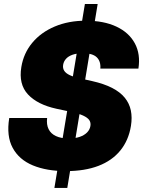

<svg xmlns="http://www.w3.org/2000/svg" viewBox="-20 -840 710 953"><path d="M250 92.8 401.4 -820.3H464.8L314 92.8ZM307.6 9.3Q211.9 9.3 143.3 -19Q74.7 -47.4 43 -106Q11.2 -164.6 25.9 -254.4H213.9Q210 -221.7 221.2 -199Q232.4 -176.3 257.6 -164.6Q282.7 -152.8 320.8 -152.8Q352.5 -152.8 375.5 -160.6Q398.4 -168.5 412.1 -182.4Q425.8 -196.3 428.7 -214.4Q431.6 -231.4 423.1 -243.9Q414.6 -256.3 392.1 -266.6Q369.6 -276.9 330.6 -285.2L259.8 -300.3Q166 -320.8 118.9 -371.3Q71.8 -421.9 85.9 -507.3Q97.2 -576.2 140.4 -627.9Q183.6 -679.7 252 -708.5Q320.3 -737.3 406.2 -737.3Q495.1 -737.3 557.6 -708Q620.1 -678.7 649.2 -625Q678.2 -571.3 667 -499.5H478Q481 -535.6 460.2 -555.7Q439.5 -575.7 391.6 -575.7Q361.3 -575.7 340.3 -568.4Q319.3 -561 307.9 -548.3Q296.4 -535.6 293.5 -519Q290.5 -502 298.6 -489Q306.6 -476.1 326.7 -466.8Q346.7 -457.5 380.4 -450.2L437.5 -437.5Q496.1 -424.3 536.1 -403.8Q576.2 -383.3 599.1 -355.2Q622.1 -327.1 629.4 -292Q636.7 -256.8 629.9 -214.8Q618.2 -143.1 577.1 -92.8Q536.1 -42.5 468.3 -16.6Q400.4 9.3 307.6 9.3Z"/></svg>

Font: Inter 16pt Black
Style: Italic
Weight: 900
Italic angle: -9.3988°
Version: Version 4.001;git-66647c0bb